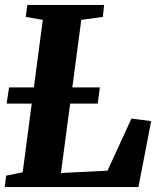

<svg xmlns="http://www.w3.org/2000/svg" viewBox="-20 -763 655 783"><path d="M-0.5 0 5 -46.5 72.5 -60.5 154.5 -682 85 -694 91.5 -743H404.5L399.5 -694L311.5 -682L228.5 -57.5L418.5 -67L516 -279.5L596.5 -269L544.5 0ZM7 -340.5 17 -406.5H387.5L378.5 -340.5Z"/></svg>

Font: Merriweather 28pt ExtraBold
Style: Italic
Weight: 800
Italic angle: -7.8°
Version: Version 2.101